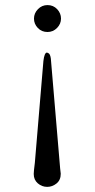

<svg xmlns="http://www.w3.org/2000/svg" viewBox="-20 -520 373 756"><path d="M112.8 165Q112.8 155.3 117.2 121.1L150.9 -279.8Q154.8 -313 165 -313Q166 -313 169.9 -311Q177.7 -308.1 180.2 -289.1L216.8 143.1Q218.8 157.2 219.2 164.1Q219.2 189 202.6 202.4Q186 215.8 166 215.8Q145 215.8 128.9 201.9Q112.8 188 112.8 165ZM167 -500Q189.9 -500 205.1 -483.9Q220.2 -467.8 220.2 -446.8Q220.2 -425.8 204.6 -409.9Q189 -394 167 -394Q144 -394 128.9 -409.9Q113.8 -425.8 113.8 -446.8Q113.8 -467.8 129.4 -483.9Q145 -500 167 -500Z"/></svg>

Font: CMU Serif Upright Italic
Style: UprightItalic
Weight: 500
Version: Version 0.7.0